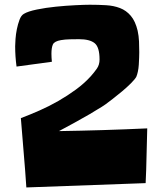

<svg xmlns="http://www.w3.org/2000/svg" viewBox="-20 -783 690 822"><path d="M610.4 -233.4Q608.4 -174.8 607.4 -116.2Q606.4 -57.6 603.5 1L92.8 19.5Q87.9 -54.7 81.5 -128.4Q75.2 -202.1 69.3 -277.3Q108.4 -292 149.4 -310.1Q190.4 -328.1 229.5 -350.6Q268.6 -373 304.7 -399.4Q340.8 -425.8 369.1 -457Q383.8 -473.6 395 -489.7Q406.2 -505.9 406.2 -528.3Q406.2 -581.1 385.3 -598.1Q364.3 -615.2 318.4 -615.2Q298.8 -615.2 278.8 -614.7Q258.8 -614.3 241.2 -611.3Q212.9 -606.4 206.5 -592.8Q200.2 -579.1 200.2 -552.7Q200.2 -544.9 200.7 -536.1Q201.2 -527.3 202.1 -518.6L50.8 -498Q44.9 -542 44.9 -585Q44.9 -595.7 46.4 -616.2Q47.9 -636.7 52.2 -658.2Q56.6 -679.7 63.5 -698.2Q70.3 -716.8 82 -723.6Q99.6 -734.4 137.7 -742.2Q175.8 -750 219.2 -754.4Q262.7 -758.8 302.7 -760.7Q342.8 -762.7 364.3 -762.7Q401.4 -762.7 434.1 -760.7Q466.8 -758.8 493.7 -748.5Q520.5 -738.3 540 -715.3Q559.6 -692.4 569.3 -651.4Q574.2 -628.9 575.2 -605.5Q576.2 -582 576.2 -559.6Q576.2 -550.8 575.7 -536.1Q575.2 -521.5 574.2 -505.9Q573.2 -490.2 570.3 -476.6Q567.4 -462.9 563.5 -454.1Q557.6 -443.4 540.5 -426.3Q523.4 -409.2 502.9 -392.1Q482.4 -375 462.9 -359.9Q443.4 -344.7 432.6 -336.9Q416 -325.2 397.9 -314.9Q379.9 -304.7 363.3 -293.9Q331.1 -275.4 298.3 -257.3Q265.6 -239.3 232.4 -221.7Q420.9 -224.6 610.4 -233.4Z"/></svg>

Font: Slackey
Style: Regular
Weight: 400
Designer: Squid
Foundry: Font Diner, Inc DBA Sideshow
Version: Version 1.001